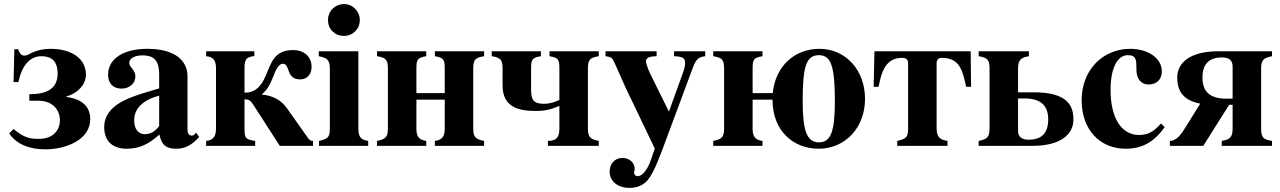

<svg xmlns="http://www.w3.org/2000/svg" viewBox="-20 -711 6238 936"><path d="M46 -311H70C85 -386 123 -437 181 -437C218 -437 261 -425 261 -352C261 -314 246 -291 229 -278C205 -260 175 -252 123 -252V-220H167C238 -220 272 -174 272 -125C272 -79 242 -34 169 -34C122 -34 96 -41 46 -82L25 -61C59 -8 124 17 200 17C310 17 420 -34 420 -130C420 -214 344 -234 304 -238V-241C357 -255 399 -298 399 -347C399 -421 335 -473 226 -473C193 -473 158 -466 126 -449C115 -443 108 -440 98 -440C85 -440 78 -447 68 -471H50Z M756 -97C734 -66 710 -57 686 -57C656 -57 634 -80 634 -124C634 -182 676 -223 756 -245ZM936 -64 926 -54C923 -51 920 -50 915 -50C901 -50 894 -61 894 -78V-339C894 -425 820 -473 698 -473C585 -473 507 -427 507 -347C507 -305 531 -279 572 -279C612 -279 640 -305 640 -339C640 -353 634 -365 621 -381C612 -391 610 -398 610 -404C610 -428 639 -441 675 -441C734 -441 756 -412 756 -348V-280C640 -247 593 -229 555 -204C510 -174 488 -136 488 -92C488 -18 534 14 598 14C656 14 702 -5 757 -55C768 -4 790 14 839 14C882 14 913 -2 951 -43Z M1220 -461H985V-437C1019 -434 1033 -417 1033 -379V-84C1033 -45 1018 -27 985 -24V0H1224V-24C1177 -31 1172 -37 1172 -84V-227C1195 -227 1203 -219 1217 -197L1344 0H1506V-24C1495 -24 1490 -27 1481 -39L1379 -183C1351 -223 1310 -245 1257 -250V-252C1281 -270 1296 -299 1306 -323C1317 -347 1331 -400 1359 -400C1397 -400 1372 -324 1443 -324C1482 -324 1499 -354 1499 -385C1499 -436 1461 -467 1409 -467C1351 -467 1324 -443 1305 -409C1273 -350 1262 -259 1172 -259V-376C1172 -419 1177 -432 1220 -438Z M1658 -691C1613 -691 1579 -657 1579 -613C1579 -569 1612 -536 1656 -536C1700 -536 1734 -569 1734 -613C1734 -656 1700 -691 1658 -691ZM1727 -461H1534V-437C1578 -428 1588 -418 1588 -373V-88C1588 -42 1581 -35 1535 -24V0H1775V-24C1740 -29 1727 -42 1727 -85Z M2148 -84C2148 -47 2137 -29 2100 -24V0H2340V-24C2295 -33 2287 -45 2287 -87V-376C2287 -419 2296 -430 2340 -437V-461H2100V-437C2144 -430 2148 -419 2148 -376V-257H2010V-376C2010 -419 2014 -430 2058 -437V-461H1818V-437C1862 -430 1871 -419 1871 -376V-87C1871 -45 1863 -33 1818 -24V0H2058V-24C2021 -29 2010 -47 2010 -84V-225H2148Z M2707 -85C2707 -47 2697 -24 2651 -24V0H2899V-24C2854 -33 2846 -45 2846 -88V-376C2846 -419 2855 -430 2899 -437V-461H2659V-437C2703 -430 2707 -419 2707 -376V-224C2694 -218 2667 -205 2631 -205C2581 -205 2569 -225 2569 -274V-376C2569 -419 2573 -430 2617 -437V-461H2377V-437C2421 -430 2430 -419 2430 -377V-295C2430 -183 2516 -170 2596 -170C2629 -170 2662 -175 2707 -195Z M3418 -461H3266V-437C3309 -435 3320 -428 3320 -404C3320 -392 3318 -381 3309 -355L3241 -167L3149 -353C3136 -380 3129 -407 3129 -411C3129 -426 3140 -434 3165 -436L3181 -437V-461H2932V-437C2954 -434 2960 -431 2966 -423C2975 -411 3010 -326 3033 -277L3172 13L3154 66C3137 116 3112 148 3088 148C3079 148 3071 140 3071 131C3071 131 3071 128 3072 125C3073 120 3074 115 3074 111C3074 82 3048 59 3014 59C2976 59 2952 88 2952 126C2952 173 2992 205 3049 205C3083 205 3112 194 3133 172C3154 149 3175 110 3210 16L3358 -382C3374 -425 3387 -433 3418 -437Z M3972 -442C4031 -442 4050 -389 4050 -218C4050 -69 4030 -17 3972 -17C3914 -17 3893 -73 3893 -218C3893 -389 3911 -442 3972 -442ZM3649 -257V-376C3649 -419 3653 -430 3697 -437V-461H3457V-437C3501 -430 3510 -419 3510 -376V-87C3510 -45 3502 -33 3457 -24V0H3697V-24C3660 -29 3649 -47 3649 -84V-225H3746C3746 -71 3849 14 3971 14C4100 14 4197 -88 4197 -229C4197 -371 4101 -473 3975 -473C3853 -473 3760 -388 3747 -257Z M4546 -402C4546 -421 4556 -429 4570 -429C4658 -429 4672 -370 4690 -288H4714L4712 -461H4243L4239 -288H4263C4279 -371 4302 -429 4379 -429C4396 -429 4407 -422 4407 -402V-88C4407 -42 4400 -35 4354 -24V0H4599V-24C4564 -29 4546 -42 4546 -85Z M4943 -231H4973C5053 -231 5090 -198 5090 -128C5090 -60 5055 -30 4996 -30C4962 -30 4943 -42 4943 -75ZM4943 -376C4943 -419 4956 -430 4996 -437V-461H4751V-437C4795 -430 4804 -419 4804 -376V-87C4804 -45 4796 -33 4751 -24V0H5014C5149 0 5213 -55 5213 -128C5213 -191 5189 -261 5021 -261H4943Z M5640 -109C5603 -67 5574 -53 5533 -53C5446 -53 5394 -137 5394 -273C5394 -382 5429 -442 5478 -442C5520 -442 5520 -419 5520 -372C5520 -324 5545 -299 5579 -299C5619 -299 5644 -324 5644 -363C5644 -427 5577 -473 5490 -473C5357 -473 5253 -371 5253 -222C5253 -79 5342 14 5467 14C5547 14 5603 -16 5658 -91Z M5989 -230H5959C5879 -230 5842 -263 5842 -333C5842 -401 5877 -431 5936 -431C5970 -431 5989 -419 5989 -386ZM5989 -85C5989 -42 5976 -31 5936 -24V0H6181V-24C6137 -31 6128 -42 6128 -85V-374C6128 -416 6136 -428 6181 -437V-461H5918C5783 -461 5719 -406 5719 -333C5719 -281 5736 -224 5830 -206V-204L5756 -85C5736 -53 5714 -24 5683 -24V0H5846L5972 -200H5989Z"/></svg>

Font: XITS
Style: Bold
Weight: 700
Designer: MicroPress Inc., with final additions and corrections provided by Coen Hoffman, Elsevier (retired)
Version: Version 1.302